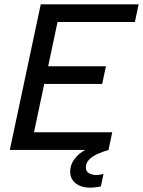

<svg xmlns="http://www.w3.org/2000/svg" viewBox="-20 -688 656 881"><path d="M25 0 167 -668H616L599 -587H244L201 -384H466L449 -303H183L136 -81H495L478 0Q447 9 423.5 20.5Q400 32 387 46.5Q374 61 374 80Q374 99 388.5 107Q403 115 421 115Q431 115 439.5 113.5Q448 112 455 110L443 167Q430 170 417.5 171.5Q405 173 393 173Q367 173 346.5 164.5Q326 156 314 139.5Q302 123 302 99Q302 68 321.5 42Q341 16 371 0Z"/></svg>

Font: Atkinson Hyperlegible Next
Style: Italic
Weight: 400
Italic angle: -12°
Designer: Elliott Scott, Megan Eiswerth, Linus Boman, Theodore Petrosky, Letters from Sweden
Foundry: Applied Design Works, Letters from Sweden
Version: Version 2.001